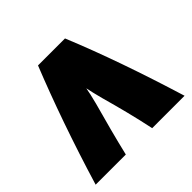

<svg xmlns="http://www.w3.org/2000/svg" viewBox="-141 -706 855 855"><g transform="rotate(-45 286.0 -278.5)"><path d="M6 0C68 -205 135 -395 200 -557H370C438 -392 503 -205 566 0H362C344 -86 322 -171 299 -253C292 -280 282 -320 280 -333C278 -320 270 -282 262 -253C239 -170 215 -81 196 0Z"/></g></svg>

Font: Repo Black
Style: Regular
Weight: 900
Designer: Stefan Peev
Foundry: Context Ltd
Version: Version 1.502